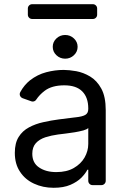

<svg xmlns="http://www.w3.org/2000/svg" viewBox="-20 -888 604 921"><path d="M143.1 -7.1Q100.1 -27 76 -64.3Q51.1 -101.2 51.1 -154.8Q51.1 -202.1 69.6 -231.2Q87.7 -260.3 119 -277Q150.9 -294 187.1 -301.8Q226.2 -310.7 262.8 -315.3L333.8 -324.2L343.4 -325.3Q374.3 -328.5 388.8 -336.6Q403.4 -344.8 403.4 -365.1V-367.9Q403.4 -420.5 374.6 -449.6Q345.9 -478.7 288.4 -478.7Q228.7 -478.7 194.2 -452.4Q169.4 -433.6 154.1 -410.5Q151.3 -405.9 146.7 -403.4Q142 -400.9 137.1 -400.9Q132.8 -400.9 129.6 -402.3L88.4 -416.9Q82 -419.4 78.3 -424.7Q74.6 -430 74.6 -436.4Q74.6 -441.4 77.4 -446.4Q95.5 -479.8 123.6 -502.5Q159.8 -530.5 201.7 -541.5Q243.6 -552.6 285.5 -552.6Q310.7 -552.6 345.9 -546.5Q380.3 -540.1 412.3 -521Q445 -501.4 465.9 -463.1Q487.2 -424.4 487.2 -359.4V-21Q487.2 -12.1 481 -6Q474.8 0 466.3 0H424Q415.5 0 409.4 -6Q403.4 -12.1 403.4 -21V-73.9H399.1Q390.6 -56.5 370.7 -35.9Q350.5 -15.6 317.8 -1.4Q285.2 12.8 237.2 12.8Q185.7 12.8 143.1 -7.1ZM167.3 -84.9Q199.9 -62.5 250 -62.5Q300.1 -62.5 333.8 -82Q368.3 -101.9 385.7 -132.5Q403.4 -163.7 403.4 -197.4V-274.1Q398.1 -267.8 380 -262.4Q358 -256.7 338.8 -253.6Q317.1 -250.4 311.1 -249.6L293.7 -247.2L267.8 -244L258.5 -242.9Q226.6 -238.6 197.4 -229.4Q168.7 -219.8 152 -201.3Q134.9 -182.2 134.9 -150.6Q134.9 -106.5 167.3 -84.9ZM233 -663.4Q233 -686.8 250.5 -703.5Q268.1 -720.2 292.6 -720.2Q317.1 -720.2 334.7 -703.5Q352.3 -686.8 352.3 -663.4Q352.3 -639.9 334.7 -623.2Q317.1 -606.5 292.6 -606.5Q268.1 -606.5 250.5 -623.2Q233 -639.9 233 -663.4ZM425.4 -867.9H134.6Q125.7 -867.9 119.7 -861.9Q113.6 -855.8 113.6 -847.3V-817.5Q113.6 -808.9 119.7 -802.9Q125.7 -796.9 134.6 -796.9H425.4Q433.9 -796.9 440 -802.9Q446 -808.9 446 -817.5V-847.3Q446 -855.8 440 -861.9Q433.9 -867.9 425.4 -867.9Z"/></svg>

Font: DeltaSans
Style: Regular
Weight: 400
Designer: Rasmus Andersson
Foundry: rsms
Version: Version 3.012